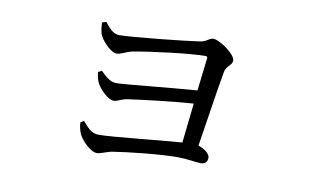

<svg xmlns="http://www.w3.org/2000/svg" viewBox="-57 -594 1114 691"><g transform="rotate(10 500.0 -249.0)"><path d="M265 -116 253 -109C253 -94 258 -77 262 -68C270 -49 305 -10 330 -10C343 -10 363 -20 381 -24C444 -34 556 -46 621 -46C653 -46 689 -39 705 -39C719 -39 729 -47 729 -63C729 -77 709 -93 686 -100C700 -187 719 -317 730 -376C733 -399 756 -405 756 -423C756 -446 695 -488 673 -488C656 -488 651 -473 625 -470C580 -463 382 -442 336 -442C312 -442 297 -463 282 -481L267 -476C268 -464 269 -448 273 -435C279 -416 315 -375 338 -375C353 -375 371 -387 392 -392C463 -405 599 -422 655 -422C660 -422 663 -420 662 -414L648 -295C552 -288 384 -270 355 -270C332 -270 313 -289 297 -305L284 -298C285 -285 289 -267 295 -257C305 -238 336 -206 357 -206C371 -206 382 -216 405 -220C464 -228 559 -240 643 -246L627 -101C542 -95 376 -76 325 -76C297 -76 282 -97 265 -116Z"/></g></svg>

Font: Source Han Serif KR
Style: Regular
Weight: 400
Designer: Ryoko NISHIZUKA 西塚涼子 (kana & ideographs); Frank Grießhammer (Latin, Greek & Cyrillic); Wenlong ZHANG 张文龙 (bopomofo); San
Foundry: Adobe
Version: Version 2.001;hotconv 1.1.0;makeotfexe 2.6.0